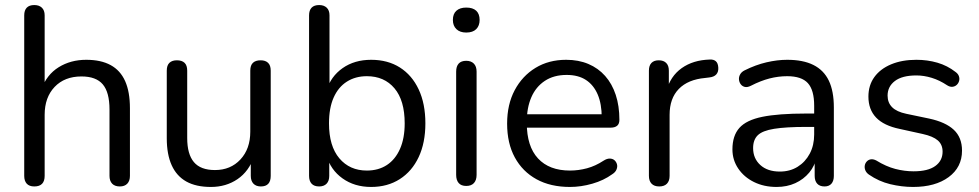

<svg xmlns="http://www.w3.org/2000/svg" viewBox="-20 -732 3880 761"><path d="M116 7Q96 7 86 -4Q76 -15 76 -35V-671Q76 -691 86 -701.5Q96 -712 116 -712Q135 -712 146 -701.5Q157 -691 157 -671V-378H144Q165 -436 212.5 -465.5Q260 -495 322 -495Q380 -495 418.5 -474Q457 -453 476 -410.5Q495 -368 495 -303V-35Q495 -15 484.5 -4Q474 7 455 7Q435 7 424.5 -4Q414 -15 414 -35V-298Q414 -366 387.5 -397.5Q361 -429 303 -429Q236 -429 196.5 -387.5Q157 -346 157 -277V-35Q157 7 116 7Z M816 9Q757 9 718.5 -12.5Q680 -34 660.5 -77Q641 -120 641 -184V-452Q641 -473 651.5 -483Q662 -493 681 -493Q701 -493 711.5 -483Q722 -473 722 -452V-185Q722 -121 748.5 -89.5Q775 -58 832 -58Q894 -58 933 -100Q972 -142 972 -210V-452Q972 -473 982.5 -483Q993 -493 1013 -493Q1032 -493 1042.5 -483Q1053 -473 1053 -452V-35Q1053 7 1014 7Q995 7 984.5 -4Q974 -15 974 -35V-126L987 -112Q967 -53 921.5 -22Q876 9 816 9Z M1451 9Q1385 9 1337.5 -25Q1290 -59 1274 -116L1285 -127V-35Q1285 -15 1274.5 -4Q1264 7 1245 7Q1225 7 1215 -4Q1205 -15 1205 -35V-671Q1205 -691 1215 -701.5Q1225 -712 1245 -712Q1264 -712 1275 -701.5Q1286 -691 1286 -671V-373H1274Q1291 -429 1338 -462Q1385 -495 1451 -495Q1517 -495 1565 -464.5Q1613 -434 1639.5 -377.5Q1666 -321 1666 -243Q1666 -166 1639.5 -109.5Q1613 -53 1564.5 -22Q1516 9 1451 9ZM1434 -56Q1480 -56 1513.5 -78Q1547 -100 1565.5 -142Q1584 -184 1584 -243Q1584 -334 1543.5 -382Q1503 -430 1434 -430Q1389 -430 1355 -408.5Q1321 -387 1302.5 -345.5Q1284 -304 1284 -243Q1284 -153 1325 -104.5Q1366 -56 1434 -56Z M1828 5Q1808 5 1798 -6.5Q1788 -18 1788 -39V-448Q1788 -469 1798 -480Q1808 -491 1828 -491Q1847 -491 1858 -480Q1869 -469 1869 -448V-39Q1869 -18 1858.5 -6.5Q1848 5 1828 5ZM1828 -603Q1803 -603 1789 -616.5Q1775 -630 1775 -653Q1775 -677 1789 -689.5Q1803 -702 1828 -702Q1854 -702 1867.5 -689.5Q1881 -677 1881 -653Q1881 -630 1867.5 -616.5Q1854 -603 1828 -603Z M2239 9Q2162 9 2106.5 -21.5Q2051 -52 2020.5 -108Q1990 -164 1990 -242Q1990 -318 2020 -374.5Q2050 -431 2102.5 -463Q2155 -495 2224 -495Q2273 -495 2312 -478.5Q2351 -462 2378.5 -431Q2406 -400 2420.5 -356Q2435 -312 2435 -257Q2435 -241 2426 -233.5Q2417 -226 2400 -226H2052V-279H2381L2365 -266Q2365 -320 2349 -357.5Q2333 -395 2302.5 -415Q2272 -435 2226 -435Q2175 -435 2139.5 -411.5Q2104 -388 2086 -346.5Q2068 -305 2068 -250V-244Q2068 -152 2112.5 -104Q2157 -56 2239 -56Q2273 -56 2306.5 -65Q2340 -74 2372 -95Q2386 -104 2397.5 -103.5Q2409 -103 2416 -96.5Q2423 -90 2425.5 -80.5Q2428 -71 2423.5 -60Q2419 -49 2406 -41Q2373 -17 2328 -4Q2283 9 2239 9Z M2593 7Q2573 7 2562.5 -4Q2552 -15 2552 -35V-452Q2552 -472 2562 -482.5Q2572 -493 2591 -493Q2610 -493 2620.5 -482.5Q2631 -472 2631 -452V-371H2621Q2637 -430 2682 -462Q2727 -494 2793 -496Q2808 -497 2817 -489.5Q2826 -482 2827 -464Q2828 -447 2819 -437Q2810 -427 2791 -425L2775 -423Q2707 -417 2670.5 -379.5Q2634 -342 2634 -277V-35Q2634 -15 2623.5 -4Q2613 7 2593 7Z M3058 9Q3008 9 2968.5 -10.5Q2929 -30 2906 -64Q2883 -98 2883 -140Q2883 -194 2910.5 -225Q2938 -256 3001.5 -269Q3065 -282 3175 -282H3220V-229H3176Q3095 -229 3048.5 -221.5Q3002 -214 2983.5 -196Q2965 -178 2965 -145Q2965 -104 2993.5 -78Q3022 -52 3071 -52Q3111 -52 3141.5 -71Q3172 -90 3189.5 -123Q3207 -156 3207 -199V-313Q3207 -375 3182 -402.5Q3157 -430 3100 -430Q3065 -430 3030 -421Q2995 -412 2956 -392Q2942 -385 2932 -387.5Q2922 -390 2916 -398Q2910 -406 2909 -416.5Q2908 -427 2913.5 -437Q2919 -447 2931 -453Q2975 -475 3018 -485Q3061 -495 3100 -495Q3163 -495 3204 -474.5Q3245 -454 3265 -412.5Q3285 -371 3285 -306V-35Q3285 -15 3275.5 -4Q3266 7 3248 7Q3229 7 3219 -4Q3209 -15 3209 -35V-113H3218Q3210 -75 3187.5 -48Q3165 -21 3132 -6Q3099 9 3058 9Z M3599 9Q3554 9 3508.5 -2Q3463 -13 3424 -40Q3414 -47 3410 -56.5Q3406 -66 3407.5 -75.5Q3409 -85 3415.5 -92Q3422 -99 3431.5 -100.5Q3441 -102 3453 -96Q3492 -72 3528.5 -62.5Q3565 -53 3601 -53Q3658 -53 3687 -74Q3716 -95 3716 -131Q3716 -159 3697 -175.5Q3678 -192 3637 -201L3546 -221Q3483 -234 3452.5 -266Q3422 -298 3422 -349Q3422 -394 3445.5 -426.5Q3469 -459 3512 -477Q3555 -495 3612 -495Q3656 -495 3695.5 -483.5Q3735 -472 3767 -447Q3777 -440 3780.5 -430.5Q3784 -421 3781.5 -411.5Q3779 -402 3772 -395.5Q3765 -389 3755 -388Q3745 -387 3734 -394Q3704 -414 3673 -423.5Q3642 -433 3612 -433Q3556 -433 3527 -411Q3498 -389 3498 -353Q3498 -325 3516 -307Q3534 -289 3572 -281L3663 -262Q3728 -248 3760.5 -217.5Q3793 -187 3793 -135Q3793 -69 3740 -30Q3687 9 3599 9Z"/></svg>

Font: Nunito ExtraLight
Style: Regular
Weight: 400
Version: Version 3.602